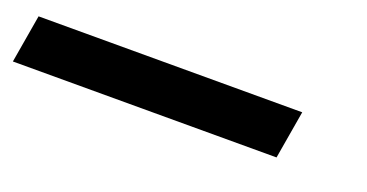

<svg xmlns="http://www.w3.org/2000/svg" viewBox="-33 -101 717 375"><g transform="rotate(20 325.0 87.0)"><path d="M-11 137 6 37H554L537 137Z"/></g></svg>

Font: Ultramarine Medium
Style: Italic
Weight: 500
Italic angle: -10°
Designer: Colophon Foundry, Jonny Pinhorn
Foundry: Colophon Foundry
Version: Version 1.200; ttfautohint (v1.8.3)